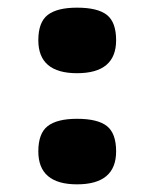

<svg xmlns="http://www.w3.org/2000/svg" viewBox="-20 -481 403 501"><path d="M80 -376Q80 -423 104.5 -442Q129 -461 181 -461Q235 -461 259 -442Q283 -423 283 -376Q283 -290 181 -290Q80 -290 80 -376ZM80 -86Q80 -133 104.5 -152Q129 -171 181 -171Q235 -171 259 -152Q283 -133 283 -86Q283 0 181 0Q80 0 80 -86Z"/></svg>

Font: Gold Bold
Style: Regular
Weight: 400
Designer: jaiki
Version: Version 1.000